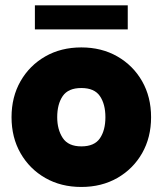

<svg xmlns="http://www.w3.org/2000/svg" viewBox="-20 -705 626 739"><path d="M24.4 -253.9Q24.4 -332 59.1 -392.6Q93.8 -453.1 154.3 -487.8Q214.8 -522.5 293 -522.5Q371.1 -522.5 431.6 -487.8Q492.2 -453.1 526.9 -392.6Q561.5 -332 561.5 -253.9Q561.5 -175.8 526.9 -115.2Q492.2 -54.7 431.6 -20Q371.1 14.6 293 14.6Q214.8 14.6 154.3 -20Q93.8 -54.7 59.1 -115.2Q24.4 -175.8 24.4 -253.9ZM200.2 -253.9Q200.2 -206.5 221.4 -174.1Q242.7 -141.6 293 -141.6Q343.3 -141.6 364.5 -172.6Q385.7 -203.6 385.7 -253.9Q385.7 -304.2 364.5 -335.2Q343.3 -366.2 293 -366.2Q242.7 -366.2 221.4 -335.2Q200.2 -304.2 200.2 -253.9ZM114.3 -591.8V-684.6H471.7V-591.8Z"/></svg>

Font: Giphurs Black
Style: Regular
Weight: 900
Version: Version 0.920; ttfautohint (v1.8.4.7-5d5b)